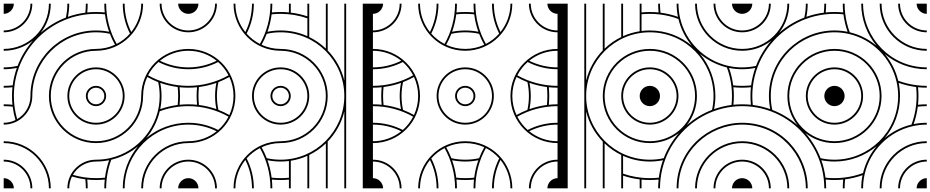

<svg xmlns="http://www.w3.org/2000/svg" viewBox="-20 -1020 5040 1040"><path d="M0 -945C30 -945 55 -970 55 -1000H0ZM55 0C55 -30 30 -55 0 -55V0ZM1000 0V-55C970 -55 945 -30 945 0ZM1000 -945V-1000H945C945 -970 970 -945 1000 -945ZM655 0C655 -190.4 809.6 -345 1000 -345V-355C913.4 -355 834 -323.9 772.3 -272.3C807 -313.7 832.4 -363.1 845.3 -417.3C893.5 -435.2 945.6 -445 1000 -445V-455C984 -455 968.2 -454.2 952.6 -452.6C954.2 -468.2 955 -484 955 -500C955 -516 954.2 -531.9 952.6 -547.4C968.1 -545.8 984 -545 1000 -545V-555C920.8 -555 846.5 -575.7 782.1 -612C796.2 -639.4 815.3 -663.8 838.2 -684C886.8 -659.1 941.8 -645 1000 -645V-655C944.9 -655 892.8 -667.9 846.5 -691C888.6 -724.8 941.9 -745 1000 -745V-755C859.2 -755 745 -640.8 745 -500C745 -364.8 635.2 -255 500 -255C364.8 -255 255 -364.8 255 -500C255 -635.2 364.8 -745 500 -745C640.8 -745 755 -859.2 755 -1000H745C745 -941.9 724.8 -888.6 691 -846.5C667.9 -892.8 655 -944.9 655 -1000H645C645 -941.8 659.1 -886.8 684 -838.2C663.8 -815.3 639.4 -796.2 612 -782.1C575.7 -846.5 555 -920.8 555 -1000H545C545 -984 545.8 -968.2 547.4 -952.6C531.9 -954.2 516 -955 500 -955C484 -955 468.1 -954.2 452.6 -952.6C454.2 -968.2 455 -984 455 -1000H445C445 -983.6 444.1 -967.3 442.4 -951.4C409.7 -947.2 378 -939.6 347.9 -928.9C352.5 -951.9 355 -975.7 355 -1000H345C345 -974.2 342.2 -949 336.8 -924.8C286.4 -905.4 240.3 -877.3 200.4 -842.4C234.6 -885.8 255 -940.5 255 -1000H245C245 -864.8 135.2 -755 0 -755V-745C59.5 -745 114.2 -765.4 157.6 -799.6C122.7 -759.7 94.6 -713.6 75.2 -663.2C51 -657.8 25.8 -655 0 -655V-645C24.3 -645 48.1 -647.5 71.1 -652.1C60.4 -622 52.8 -590.3 48.6 -557.6C32.7 -555.9 16.4 -555 0 -555V-545C16 -545 31.8 -545.8 47.4 -547.4C45.8 -531.9 45 -516 45 -500C45 -484 45.8 -468.1 47.4 -452.6C31.9 -454.2 16 -455 0 -455V-445C16.4 -445 32.7 -444.1 48.6 -442.4C51.8 -417.5 56.9 -393.3 63.9 -369.8C44.6 -360.3 22.9 -355 0 -355V-345C85.6 -345 155 -414.4 155 -500C155 -690.4 309.6 -845 500 -845C525.8 -845 551 -842.2 575.2 -836.8C583.1 -816.3 592.4 -796.6 603 -777.7C571.7 -763.1 536.8 -755 500 -755C359.2 -755 245 -640.8 245 -500C245 -359.2 359.2 -245 500 -245C640.8 -245 755 -359.2 755 -500C755 -536.8 763.1 -571.7 777.7 -603C796.6 -592.4 816.3 -583.1 836.8 -575.2C842.2 -551 845 -525.8 845 -500C845 -336.2 730.7 -199 577.6 -163.8C552.7 -158 526.7 -155 500 -155C414.4 -155 345 -85.6 345 0H355C355 -22.9 360.3 -44.6 369.8 -63.9C393.3 -56.9 417.5 -51.8 442.4 -48.6C444.1 -32.7 445 -16.4 445 0H455C455 -16 454.2 -31.9 452.6 -47.4C468.2 -45.8 484 -45 500 -45C516 -45 531.9 -45.8 547.4 -47.4C545.8 -31.9 545 -16 545 0H555C555 -54.4 564.8 -106.5 582.7 -154.7C636.9 -167.6 686.3 -193 727.7 -227.7C676.1 -166.1 645 -86.6 645 0ZM155 0C155 -85.6 85.6 -155 0 -155V-145C80 -145 145 -80 145 0ZM255 0C255 -140.8 140.8 -255 0 -255V-245C135.2 -245 245 -135.2 245 0ZM0 -845C85.6 -845 155 -914.4 155 -1000H145C145 -920 80 -855 0 -855ZM1000 -845V-855C920 -855 855 -920 855 -1000H845C845 -914.4 914.4 -845 1000 -845ZM855 0C855 -80 920 -145 1000 -145V-155C914.4 -155 845 -85.6 845 0ZM755 0C755 -135.2 864.8 -245 1000 -245V-255C859.2 -255 745 -140.8 745 0ZM500 -445C530.4 -445 555 -469.6 555 -500C555 -530.4 530.4 -555 500 -555C469.6 -555 445 -530.4 445 -500C445 -469.6 469.6 -445 500 -445ZM500 -455C475.2 -455 455 -475.2 455 -500C455 -524.8 475.2 -545 500 -545C524.8 -545 545 -524.8 545 -500C545 -475.2 524.8 -455 500 -455ZM500 -345C585.6 -345 655 -414.4 655 -500C655 -585.6 585.6 -655 500 -655C414.4 -655 345 -585.6 345 -500C345 -414.4 414.4 -345 500 -345ZM500 -355C420 -355 355 -420 355 -500C355 -580 420 -645 500 -645C580 -645 645 -580 645 -500C645 -420 580 -355 500 -355ZM72.9 -374.7C61.3 -414.4 55 -456.5 55 -500C55 -745.6 254.4 -945 500 -945C516.4 -945 532.7 -944.1 548.6 -942.4C552.8 -909.7 560.4 -878 571.1 -847.9C548.1 -852.5 524.3 -855 500 -855C304 -855 145 -696 145 -500C145 -446.5 116 -399.8 72.9 -374.7ZM847.9 -428.9C852.5 -451.9 855 -475.7 855 -500C855 -524.3 852.5 -548.1 847.9 -571.1C878 -560.4 909.7 -552.8 942.4 -548.6C944.1 -532.7 945 -516.4 945 -500C945 -483.6 944.1 -467.3 942.4 -451.4C909.7 -447.2 878 -439.6 847.9 -428.9ZM500 -55C456.5 -55 414.4 -61.3 374.7 -72.9C399.8 -116 446.5 -145 500 -145C524.3 -145 548.1 -147.5 571.1 -152.1C560.4 -122 552.8 -90.3 548.6 -57.6C532.7 -55.9 516.4 -55 500 -55Z M1055 0C1055 -30.4 1030.4 -55 1000 -55V0ZM1055 -1000H1000V-945C1030.4 -945 1055 -969.6 1055 -1000ZM2000 -1000H1945V0H2000ZM1555 -500C1555 -530.4 1530.4 -555 1500 -555C1468.7 -555 1445 -530.2 1445 -500C1445 -469.6 1469.6 -445 1500 -445C1530.4 -445 1555 -469.6 1555 -500ZM1545 -500C1545 -475.2 1524.8 -455 1500 -455C1475.2 -455 1455 -475.2 1455 -500C1455 -525 1474.1 -545 1500 -545C1524.8 -545 1545 -524.8 1545 -500ZM1655 -500C1655 -585.6 1585.6 -655 1500 -655C1413.5 -655 1345 -585.5 1345 -500C1345 -414.4 1414.4 -345 1500 -345C1585.6 -345 1655 -414.4 1655 -500ZM1645 -500C1645 -420 1580 -355 1500 -355C1420 -355 1355 -420 1355 -500C1355 -580.1 1418.9 -645 1500 -645C1580 -645 1645 -580 1645 -500ZM1845 -500C1845 -309.6 1690.4 -155 1500 -155C1474.2 -155 1449 -157.8 1424.8 -163.2C1416.9 -183.7 1407.6 -203.4 1397 -222.3C1428.3 -236.9 1463.2 -245 1500 -245C1640.8 -245 1755 -359.2 1755 -500C1755 -640.8 1640.8 -755 1500 -755C1463.1 -755 1428.2 -763.1 1396.9 -777.5C1407.6 -796.5 1416.9 -816.3 1424.8 -836.8C1449 -842.2 1473.2 -845 1500 -845C1690.4 -845 1845 -690.4 1845 -500ZM1855 -1000H1845V-584C1829.9 -646.3 1798.2 -702.3 1755 -746.9V-1000H1745V-756.8C1718.6 -782.1 1688.2 -803.3 1655 -819.4V-1000H1645V-931.4C1616.2 -941.1 1586.1 -948 1555 -951.7V-1000H1545V-952.8C1530.2 -954.3 1515.2 -955 1500 -955C1483.1 -955 1468 -954.2 1452.6 -952.6C1454.2 -968.2 1455 -984 1455 -1000H1445C1445 -920.7 1424.3 -846.3 1387.9 -781.9C1360.5 -796 1336.1 -815.1 1315.9 -838C1340.9 -886.6 1355 -941.7 1355 -1000H1345C1345 -944.8 1332 -892.6 1308.9 -846.3C1275.1 -888.3 1255 -941.8 1255 -1000H1245C1245 -859.3 1358.2 -745 1500 -745C1635.2 -745 1745 -635.2 1745 -500C1745 -364.8 1635.2 -255 1500 -255C1359.2 -255 1245 -140.8 1245 0H1255C1255 -58.1 1275.2 -111.4 1309 -153.5C1332.1 -107.2 1345 -55.1 1345 0H1355C1355 -58.2 1340.9 -113.2 1316 -161.8C1336.2 -184.7 1360.6 -203.8 1388 -217.9C1424.3 -153.5 1445 -79.2 1445 0H1455C1455 -16 1454.2 -31.9 1452.6 -47.4C1468.1 -45.8 1484 -45 1500 -45C1515.2 -45 1530.2 -45.7 1545 -47.2V0H1555V-149.2C1586.6 -154.2 1616.8 -163.2 1645 -175.9V0H1655V-180.6C1688.2 -196.7 1718.6 -217.9 1745 -243.2V0H1755V-253.1C1798.2 -297.7 1829.9 -353.7 1845 -416V0H1855V-500ZM1545 -147.8V-57.2C1530.2 -55.8 1515.2 -55 1500 -55C1483.6 -55 1467.3 -55.9 1451.4 -57.6C1447.2 -90.3 1439.6 -122 1428.9 -152.1C1451.9 -147.5 1475.7 -145 1500 -145C1515.2 -145 1530.3 -146 1545 -147.8ZM1645 -920.8V-824.1C1600.7 -844 1551.6 -855 1500 -855C1474.8 -855 1451.7 -852.5 1428.9 -847.9C1439.6 -878 1447.2 -909.7 1451.4 -942.4C1467.2 -944.1 1482.6 -945 1500 -945C1550.8 -945 1599.5 -936.5 1645 -920.8ZM1155 -1000H1145C1145 -920 1080 -855 1000 -855V-845C1085.6 -845 1155 -914.4 1155 -1000ZM1155 0C1155 -85.6 1085.6 -155 1000 -155V-145C1080 -145 1145 -80 1145 0ZM1255 -500C1255 -640.8 1140.8 -755 1000 -755V-745C1058.1 -745 1111.4 -724.8 1153.4 -691C1107.2 -667.9 1055.1 -655 1000 -655V-645C1058.2 -645 1113.2 -659.1 1161.8 -684C1184.7 -663.8 1203.8 -639.4 1217.9 -612C1153.5 -575.7 1079.2 -555 1000 -555V-545C1016 -545 1031.9 -545.8 1047.4 -547.4C1045.8 -531.9 1045 -516 1045 -500C1045 -484 1045.8 -468.1 1047.4 -452.6C1031.9 -454.2 1016 -455 1000 -455V-445C1079.2 -445 1153.5 -424.3 1217.9 -388C1203.8 -360.6 1184.7 -336.2 1161.8 -316C1113.2 -340.9 1058.2 -355 1000 -355V-345C1055.1 -345 1107.2 -332.1 1153.4 -309C1111.4 -275.2 1058.1 -255 1000 -255V-245C1140.8 -245 1255 -359.2 1255 -500ZM1245 -500C1245 -463.2 1236.9 -428.3 1222.3 -397C1203.4 -407.6 1183.7 -416.9 1163.2 -424.8C1157.8 -449 1155 -474.2 1155 -500C1155 -525.8 1157.8 -551 1163.2 -575.2C1183.7 -583.1 1203.4 -592.4 1222.3 -603C1236.9 -571.7 1245 -536.8 1245 -500ZM1152.1 -571.1C1147.5 -548.1 1145 -524.3 1145 -500C1145 -475.7 1147.5 -451.9 1152.1 -428.9C1122 -439.6 1090.3 -447.2 1057.6 -451.4C1055.9 -467.3 1055 -483.6 1055 -500C1055 -516.4 1055.9 -532.7 1057.6 -548.6C1090.3 -552.8 1122 -560.4 1152.1 -571.1Z M2945 -1000C2945 -970 2970 -945 3000 -945V-1000ZM2000 -945C2030 -945 2055 -970 2055 -1000H2000ZM2000 0H2055C2055 -30 2030 -55 2000 -55ZM2945 0H3000V-55C2970 -55 2945 -30 2945 0ZM2245 0H2255C2255 -58.1 2275.2 -111.4 2309 -153.5C2332.1 -107.2 2345 -55.1 2345 0H2355C2355 -58.2 2340.9 -113.2 2316 -161.8C2336.2 -184.7 2360.6 -203.8 2388 -217.9C2424.3 -153.5 2445 -79.2 2445 0H2455C2455 -16 2454.2 -31.9 2452.6 -47.4C2468.1 -45.8 2484 -45 2500 -45C2516.9 -45 2532 -45.8 2547.4 -47.4C2545.8 -31.8 2545 -16 2545 0H2555C2555 -79.3 2575.7 -153.6 2612.1 -218.1C2639.5 -204 2663.9 -184.9 2684.1 -162C2659.1 -113.4 2645 -58.3 2645 0H2655C2655 -55.2 2668 -107.4 2691.1 -153.7C2724.9 -111.7 2745 -58.2 2745 0H2755C2755 -140.7 2641.8 -255 2500 -255C2359.2 -255 2245 -140.8 2245 0ZM2845 0H2855C2855 -80 2920 -145 3000 -145V-155C2914.4 -155 2845 -85.6 2845 0ZM2000 -145C2080 -145 2145 -80 2145 0H2155C2155 -85.6 2085.6 -155 2000 -155ZM2245 -1000C2245 -859.3 2358.2 -745 2500 -745C2640.8 -745 2755 -859.2 2755 -1000H2745C2745 -941.9 2724.8 -888.6 2691 -846.5C2667.9 -892.8 2655 -944.9 2655 -1000H2645C2645 -941.8 2659.1 -886.8 2684 -838.2C2663.8 -815.3 2639.4 -796.2 2612 -782.1C2575.7 -846.5 2555 -920.8 2555 -1000H2545C2545 -984 2545.8 -968.1 2547.4 -952.6C2531.9 -954.2 2516 -955 2500 -955C2483.1 -955 2468 -954.2 2452.6 -952.6C2454.2 -968.2 2455 -984 2455 -1000H2445C2445 -920.7 2424.3 -846.3 2387.9 -781.9C2360.5 -796 2336.1 -815.1 2315.9 -838C2340.9 -886.6 2355 -941.7 2355 -1000H2345C2345 -944.8 2332 -892.6 2308.9 -846.3C2275.1 -888.3 2255 -941.8 2255 -1000ZM2000 -845C2085.6 -845 2155 -914.4 2155 -1000H2145C2145 -920 2080 -855 2000 -855ZM2845 -1000C2845 -914.4 2914.4 -845 3000 -845V-855C2920 -855 2855 -920 2855 -1000ZM2000 -245C2140.8 -245 2255 -359.2 2255 -500C2255 -640.8 2140.8 -755 2000 -755V-745C2058.1 -745 2111.4 -724.8 2153.4 -691C2107.2 -667.9 2055.1 -655 2000 -655V-645C2058.2 -645 2113.2 -659.1 2161.8 -684C2184.7 -663.8 2203.8 -639.4 2217.9 -612C2153.5 -575.7 2079.2 -555 2000 -555V-545C2016 -545 2031.9 -545.8 2047.4 -547.4C2045.8 -531.8 2045 -516 2045 -500C2045 -484 2045.8 -468.1 2047.4 -452.6C2031.9 -454.2 2016 -455 2000 -455V-445C2079.2 -445 2153.5 -424.3 2217.9 -388C2203.8 -360.6 2184.7 -336.2 2161.8 -316C2113.2 -340.9 2058.2 -355 2000 -355V-345C2055.1 -345 2107.2 -332.1 2153.4 -309C2111.4 -275.2 2058.1 -255 2000 -255ZM2745 -500C2745 -359.2 2859.2 -245 3000 -245V-255C2941.9 -255 2888.6 -275.2 2846.5 -309C2892.8 -332.1 2944.9 -345 3000 -345V-355C2941.8 -355 2886.8 -340.9 2838.2 -316C2815.3 -336.2 2796.2 -360.6 2782.1 -388C2846.5 -424.3 2920.8 -445 3000 -445V-455C2984 -455 2968.1 -454.2 2952.6 -452.6C2954.2 -468.1 2955 -484 2955 -500C2955 -516 2954.2 -531.8 2952.6 -547.4C2968.1 -545.8 2984 -545 3000 -545V-555C2920.8 -555 2846.5 -575.7 2782.1 -612C2796.2 -639.4 2815.3 -663.8 2838.2 -684C2886.8 -659.1 2941.8 -645 3000 -645V-655C2944.9 -655 2892.8 -667.9 2846.5 -691C2888.6 -724.8 2941.9 -745 3000 -745V-755C2859.2 -755 2745 -640.8 2745 -500ZM2455 -500C2455 -525 2474.1 -545 2500 -545C2524.8 -545 2545 -524.8 2545 -500C2545 -475 2525.9 -455 2500 -455C2475.2 -455 2455 -475.2 2455 -500ZM2445 -500C2445 -469.6 2469.6 -445 2500 -445C2531.3 -445 2555 -469.8 2555 -500C2555 -530.4 2530.4 -555 2500 -555C2468.7 -555 2445 -530.2 2445 -500ZM2355 -500C2355 -580.1 2418.9 -645 2500 -645C2580 -645 2645 -580 2645 -500C2645 -419.9 2581.1 -355 2500 -355C2420 -355 2355 -420 2355 -500ZM2345 -500C2345 -414.4 2414.4 -345 2500 -345C2586.5 -345 2655 -414.5 2655 -500C2655 -585.6 2585.6 -655 2500 -655C2413.5 -655 2345 -585.5 2345 -500ZM2428.9 -152.1C2451.9 -147.5 2475.7 -145 2500 -145C2525.2 -145 2548.3 -147.5 2571.1 -152.1C2560.4 -122 2552.8 -90.3 2548.6 -57.6C2532.8 -55.9 2517.4 -55 2500 -55C2483.6 -55 2467.3 -55.9 2451.4 -57.6C2447.2 -90.3 2439.6 -122 2428.9 -152.1ZM2397 -222.3C2428.3 -236.9 2463.2 -245 2500 -245C2536.9 -245 2571.8 -236.9 2603.1 -222.5C2592.4 -203.5 2583.1 -183.7 2575.2 -163.2C2551 -157.8 2526.8 -155 2500 -155C2474.2 -155 2449 -157.8 2424.8 -163.2C2416.9 -183.7 2407.6 -203.4 2397 -222.3ZM2055 -500C2055 -516.4 2055.9 -532.7 2057.6 -548.6C2090.3 -552.8 2122 -560.4 2152.1 -571.1C2147.5 -548.1 2145 -524.3 2145 -500C2145 -475.7 2147.5 -451.9 2152.1 -428.9C2122 -439.6 2090.3 -447.2 2057.6 -451.4C2055.9 -467.3 2055 -483.6 2055 -500ZM2155 -500C2155 -525.8 2157.8 -551 2163.2 -575.2C2183.7 -583.1 2203.4 -592.4 2222.3 -603C2236.9 -571.7 2245 -536.8 2245 -500C2245 -463.2 2236.9 -428.3 2222.3 -397C2203.4 -407.6 2183.7 -416.9 2163.2 -424.8C2157.8 -449 2155 -474.2 2155 -500ZM2428.9 -847.9C2439.6 -878 2447.2 -909.7 2451.4 -942.4C2467.2 -944.1 2482.6 -945 2500 -945C2516.4 -945 2532.7 -944.1 2548.6 -942.4C2552.8 -909.7 2560.4 -878 2571.1 -847.9C2548.1 -852.5 2524.3 -855 2500 -855C2474.8 -855 2451.7 -852.5 2428.9 -847.9ZM2396.9 -777.5C2407.6 -796.5 2416.9 -816.3 2424.8 -836.8C2449 -842.2 2473.2 -845 2500 -845C2525.8 -845 2551 -842.2 2575.2 -836.8C2583.1 -816.3 2592.4 -796.6 2603 -777.7C2571.7 -763.1 2536.8 -755 2500 -755C2463.1 -755 2428.2 -763.1 2396.9 -777.5ZM2755 -500C2755 -536.8 2763.1 -571.7 2777.7 -603C2796.6 -592.4 2816.3 -583.1 2836.8 -575.2C2842.2 -551 2845 -525.8 2845 -500C2845 -474.2 2842.2 -449 2836.8 -424.8C2816.3 -416.9 2796.6 -407.6 2777.7 -397C2763.1 -428.3 2755 -463.2 2755 -500ZM2847.9 -428.9C2852.5 -451.9 2855 -475.7 2855 -500C2855 -524.3 2852.5 -548.1 2847.9 -571.1C2878 -560.4 2909.7 -552.8 2942.4 -548.6C2944.1 -532.7 2945 -516.4 2945 -500C2945 -483.6 2944.1 -467.3 2942.4 -451.4C2909.7 -447.2 2878 -439.6 2847.9 -428.9Z M3945 -1000C3945 -969.6 3969.6 -945 4000 -945V-1000ZM3945 0H4000V-55C3969.6 -55 3945 -30.4 3945 0ZM3145 0H3155V-416C3170.1 -353.7 3201.8 -297.7 3245 -253.1V0H3255V-243.2C3281.4 -217.9 3311.8 -196.7 3345 -180.6V0H3355V-68.6C3383.8 -58.9 3413.9 -52 3445 -48.3V0H3455V-47.2C3469.8 -45.7 3484.8 -45 3500 -45C3516 -45 3531.9 -45.8 3547.4 -47.4C3545.8 -31.9 3545 -16 3545 0H3555C3555 -17.8 3556 -35.3 3558.1 -52.5C3562.4 -88.9 3571 -124 3583.6 -157.2C3630.8 -282.2 3729.5 -373.6 3842.8 -416.4C3876 -429 3911.1 -437.6 3947.5 -441.9C3964.7 -444 3982.2 -445 4000 -445V-455C3984 -455 3968.1 -454.2 3952.6 -452.6C3954.2 -468.1 3955 -484 3955 -500C3955 -516 3954.2 -531.9 3952.6 -547.4C3968.1 -545.8 3984 -545 4000 -545V-555C3983.6 -555 3967.3 -555.9 3951.4 -557.6C3947.2 -590.3 3939.6 -622 3928.9 -652.1C3956 -646.6 3978.3 -645 4000 -645V-655C3976.7 -655 3952.6 -656.9 3922.2 -663.8C3794.3 -693.7 3693.3 -794.2 3663.8 -922.2C3658 -947.2 3655 -973.2 3655 -1000H3645C3645 -975.7 3647.5 -951.9 3652.1 -928.9C3622 -939.6 3590.3 -947.2 3557.6 -951.4C3555.9 -967.3 3555 -983.6 3555 -1000H3545C3545 -984 3545.8 -968.1 3547.4 -952.6C3531.9 -954.2 3516 -955 3500 -955C3484.8 -955 3469.8 -954.3 3455 -952.8V-1000H3445V-850.8C3413.4 -845.8 3383.2 -836.8 3355 -824.1V-1000H3345V-819.4C3311.8 -803.3 3281.4 -782.1 3255 -756.8V-1000H3245V-746.9C3201.8 -702.3 3170.1 -646.3 3155 -584V-1000H3145V-500ZM3000 0H3055V-1000H3000ZM3845 0H3855C3855 -80 3920 -145 4000 -145V-155C3914.4 -155 3845 -85.6 3845 0ZM3745 0H3755C3755 -135.2 3864.8 -245 4000 -245V-255C3859.2 -255 3745 -140.8 3745 0ZM3645 0H3655C3655 -200.1 3818.8 -345 4000 -345V-355C3813.5 -355 3645 -205.9 3645 0ZM3845 -1000C3845 -914.4 3914.4 -845 4000 -845V-855C3920 -855 3855 -920 3855 -1000ZM3745 -1000C3745 -859.2 3859.2 -745 4000 -745V-755C3864.8 -755 3755 -864.8 3755 -1000ZM3445 -500C3445 -469.6 3469.6 -445 3500 -445C3530.4 -445 3555 -469.6 3555 -500C3555 -530.4 3530.4 -555 3500 -555C3469.6 -555 3445 -530.4 3445 -500ZM3345 -500C3345 -414.4 3414.4 -345 3500 -345C3585.6 -345 3655 -414.4 3655 -500C3655 -585.6 3585.6 -655 3500 -655C3414.4 -655 3345 -585.6 3345 -500ZM3355 -500C3355 -580 3420 -645 3500 -645C3580 -645 3645 -580 3645 -500C3645 -420 3580 -355 3500 -355C3420 -355 3355 -420 3355 -500ZM3155 -500C3155 -690.4 3309.6 -845 3500 -845C3695.4 -845 3845 -685.5 3845 -500C3845 -474.2 3842.2 -449 3836.8 -424.8C3787.6 -405.9 3741.1 -377.9 3700.3 -342.2C3734.5 -385.6 3755 -440.4 3755 -500C3755 -640.8 3640.8 -755 3500 -755C3359.2 -755 3245 -640.8 3245 -500C3245 -359.2 3359.2 -245 3500 -245C3559.5 -245 3614.2 -265.4 3657.6 -299.6C3623.3 -260.4 3595 -214.6 3575.2 -163.2C3551 -157.8 3525.8 -155 3500 -155C3309.6 -155 3155 -309.6 3155 -500ZM3255 -500C3255 -635.2 3364.8 -745 3500 -745C3635.2 -745 3745 -635.2 3745 -500C3745 -364.8 3635.2 -255 3500 -255C3364.8 -255 3255 -364.8 3255 -500ZM3771.6 -728.5C3813.1 -693.5 3862.8 -667.9 3917.3 -654.7C3929.4 -622.2 3937.7 -588 3941.9 -552.5C3944 -535.3 3945 -517.8 3945 -500C3945 -483.6 3944.1 -467.3 3942.4 -451.4C3909.7 -447.2 3878 -439.6 3847.9 -428.9C3852.5 -451.9 3855 -475.7 3855 -500C3855 -585.7 3824 -666 3771.6 -728.5ZM3455 -852.2V-942.8C3469.8 -944.2 3484.8 -945 3500 -945C3517.8 -945 3535.3 -944 3552.5 -941.9C3588 -937.7 3622.2 -929.4 3654.7 -917.3C3667.6 -863.1 3693.1 -813.7 3727.7 -772.4C3666.8 -823.6 3587.9 -855 3500 -855C3484.8 -855 3469.7 -854 3455 -852.2ZM3355 -79.2V-175.9C3399.3 -156 3448.4 -145 3500 -145C3524.3 -145 3548.1 -147.5 3571.1 -152.1C3560.4 -122 3552.8 -90.3 3548.6 -57.6C3532.7 -55.9 3516.4 -55 3500 -55C3449.2 -55 3400.5 -63.5 3355 -79.2Z M4945 -1000C4945 -970 4970 -945 5000 -945V-1000ZM4000 -945C4030 -945 4055 -970 4055 -1000H4000ZM4000 0H4055C4055 -30 4030 -55 4000 -55ZM4945 0H5000V-55C4970 -55 4945 -30 4945 0ZM4000 -445C4018 -445 4035.3 -444 4052.5 -441.9C4088.9 -437.6 4124 -429 4157.2 -416.4C4282.2 -369.2 4373.6 -270.5 4416.4 -157.2C4429 -124 4437.6 -88.9 4441.9 -52.5C4444 -35.3 4445 -18 4445 0H4455C4455 -16 4454.2 -31.9 4452.6 -47.4C4468.1 -45.8 4484 -45 4500 -45C4516 -45 4531.9 -45.8 4547.4 -47.4C4545.8 -31.9 4545 -16 4545 0H4555C4555 -16 4555.9 -32.7 4557.6 -48.6C4590.3 -52.8 4622 -60.4 4652.1 -71.1C4646.6 -44 4645 -22 4645 0H4655C4655 -23 4656.9 -47.4 4663.8 -77.8C4693.7 -205.7 4794.2 -306.7 4922.2 -336.2C4947.2 -342 4973 -345 5000 -345V-355C4976 -355 4951.9 -352.5 4928.9 -347.9C4939.6 -378 4947.2 -409.7 4951.4 -442.4C4967.3 -444.1 4984 -445 5000 -445V-455C4984 -455 4968.1 -454.2 4952.6 -452.6C4954.2 -468.1 4955 -484 4955 -500C4955 -516 4954.2 -531.9 4952.6 -547.4C4968.1 -545.8 4984 -545 5000 -545V-555C4982 -555 4964.7 -556 4947.5 -558.1C4912 -562.3 4877.8 -570.6 4845.3 -582.7C4832.4 -636.7 4807.1 -686 4772.6 -727.3C4833.5 -676.2 4912 -645 5000 -645V-655C4805 -655 4655 -815 4655 -1000H4645C4645 -915 4675.8 -834.5 4727.9 -772.1C4686.5 -806.9 4637 -832.3 4582.7 -845.3C4570.6 -877.8 4562.3 -912 4558.1 -947.5C4556 -964.7 4555 -982 4555 -1000H4545C4545 -984 4545.8 -968.1 4547.4 -952.6C4531.9 -954.2 4516 -955 4500 -955C4484 -955 4468.1 -954.2 4452.6 -952.6C4454.2 -968.1 4455 -984 4455 -1000H4445C4445 -984 4444.1 -967.3 4442.4 -951.4C4409.7 -947.2 4378 -939.6 4347.9 -928.9C4352.5 -951.9 4355 -976 4355 -1000H4345C4345 -974 4342.2 -949 4336.8 -924.8C4286.4 -905.4 4240.3 -877.3 4200.4 -842.4C4234.6 -885.8 4255 -941 4255 -1000H4245C4245 -865 4135 -755 4000 -755V-745C4059 -745 4114.2 -765.4 4157.6 -799.6C4122.7 -759.7 4094.6 -713.6 4075.2 -663.2C4051 -657.8 4026 -655 4000 -655V-645C4024 -645 4048.1 -647.5 4071.1 -652.1C4060.4 -622 4052.8 -590.3 4048.6 -557.6C4032.7 -555.9 4016 -555 4000 -555V-545C4016 -545 4031.9 -545.8 4047.4 -547.4C4045.8 -531.9 4045 -516 4045 -500C4045 -484 4045.8 -468.1 4047.4 -452.6C4031.9 -454.2 4016 -455 4000 -455ZM4845 -1000C4845 -914 4914 -845 5000 -845V-855C4920 -855 4855 -920 4855 -1000ZM4745 -1000C4745 -859 4859 -745 5000 -745V-755C4865 -755 4755 -865 4755 -1000ZM4000 -845C4086 -845 4155 -914 4155 -1000H4145C4145 -920 4080 -855 4000 -855ZM4000 -145C4080 -145 4145 -80 4145 0H4155C4155 -86 4086 -155 4000 -155ZM4000 -245C4135 -245 4245 -135 4245 0H4255C4255 -141 4141 -255 4000 -255ZM4000 -345C4200 -345 4345 -181 4345 0H4355C4355 -187 4206 -355 4000 -355ZM4845 0H4855C4855 -80 4920 -145 5000 -145V-155C4914 -155 4845 -86 4845 0ZM4745 0H4755C4755 -135 4865 -245 5000 -245V-255C4859 -255 4745 -141 4745 0ZM4445 -500C4445 -469.6 4469.6 -445 4500 -445C4530.4 -445 4555 -469.6 4555 -500C4555 -530.4 4530.4 -555 4500 -555C4469.6 -555 4445 -530.4 4445 -500ZM4355 -500C4355 -580 4420 -645 4500 -645C4580 -645 4645 -580 4645 -500C4645 -420 4580 -355 4500 -355C4420 -355 4355 -420 4355 -500ZM4345 -500C4345 -414.4 4414.4 -345 4500 -345C4585.6 -345 4655 -414.4 4655 -500C4655 -585.6 4585.6 -655 4500 -655C4414.4 -655 4345 -585.6 4345 -500ZM4255 -500C4255 -635.2 4364.8 -745 4500 -745C4635.2 -745 4745 -635.2 4745 -500C4745 -364.8 4635.2 -255 4500 -255C4364.8 -255 4255 -364.8 4255 -500ZM4155 -500C4155 -695.4 4314.5 -845 4500 -845C4526.8 -845 4552.8 -842 4577.8 -836.2C4705.8 -806.7 4806.7 -705.8 4836.2 -577.8C4842 -552.8 4845 -526.8 4845 -500C4845 -304.6 4685.5 -155 4500 -155C4474.2 -155 4449 -157.8 4424.8 -163.2C4405.9 -212.4 4377.9 -258.9 4342.2 -299.7C4385.6 -265.5 4440.4 -245 4500 -245C4640.8 -245 4755 -359.2 4755 -500C4755 -640.8 4640.8 -755 4500 -755C4359.2 -755 4245 -640.8 4245 -500C4245 -440.5 4265.4 -385.8 4299.6 -342.4C4260.4 -376.7 4214.6 -405 4163.2 -424.8C4157.8 -449 4155 -474.2 4155 -500ZM4772.4 -272.3C4823.6 -333.2 4855 -412.1 4855 -500C4855 -524.3 4852.5 -548.1 4847.9 -571.1C4878 -560.4 4909.7 -552.8 4942.4 -548.6C4944.1 -532.7 4945 -516.4 4945 -500C4945 -482.2 4944 -464.7 4941.9 -447.5C4937.7 -412 4929.4 -377.8 4917.3 -345.3C4863.1 -332.4 4813.7 -306.9 4772.4 -272.3ZM4428.9 -152.1C4451.9 -147.5 4475.7 -145 4500 -145C4585.7 -145 4666 -176 4728.5 -228.4C4693.5 -186.9 4667.9 -137.2 4654.7 -82.7C4622.2 -70.6 4588 -62.3 4552.5 -58.1C4535.3 -56 4517.8 -55 4500 -55C4483.6 -55 4467.3 -55.9 4451.4 -57.6C4447.2 -90.3 4439.6 -122 4428.9 -152.1ZM4055 -500C4055 -517.8 4056 -535.3 4058.1 -552.5C4062.4 -588.9 4071 -624 4083.6 -657.2C4128.7 -776.4 4223.6 -871.3 4342.8 -916.4C4376 -929 4411.1 -937.6 4447.5 -941.9C4464.7 -944 4482.2 -945 4500 -945C4516.4 -945 4532.7 -944.1 4548.6 -942.4C4552.8 -909.7 4560.4 -878 4571.1 -847.9C4548.1 -852.5 4524.3 -855 4500 -855C4309.1 -855 4145 -701 4145 -500C4145 -475.7 4147.5 -451.9 4152.1 -428.9C4122 -439.6 4090.3 -447.2 4057.6 -451.4C4055.9 -467.3 4055 -483.6 4055 -500Z"/></svg>

Font: GlukFramesM7
Style: Medium
Weight: 500
Monospace: yes
Designer: gluk
Foundry: gluk
Version: Version 1.01